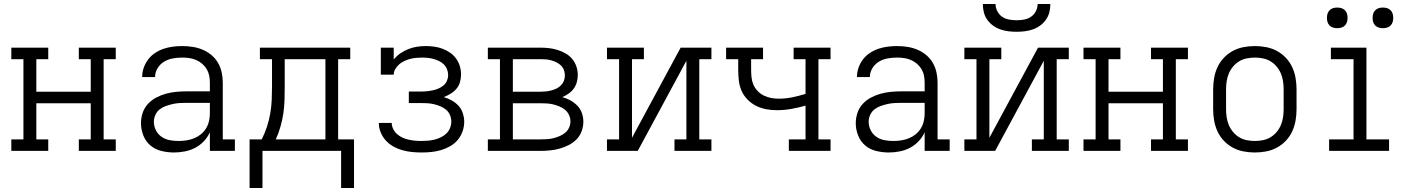

<svg xmlns="http://www.w3.org/2000/svg" viewBox="-20 -760 7090 967"><path d="M37 0V-58H98V-462H37V-520H223V-462H163V-298H437V-462H377V-520H563V-462H502V-58H563V0H377V-58H437V-240H163V-58H223V0Z M856 8Q825 8 793.5 0.5Q762 -7 738 -27Q714 -47 702 -77.5Q690 -108 690 -140Q690 -166 698.5 -191.5Q707 -217 725 -236.5Q743 -256 766.5 -268.5Q790 -281 815.5 -288Q841 -295 867.5 -297.5Q894 -300 920 -300H1037V-344Q1037 -362 1033.5 -379.5Q1030 -397 1021 -412Q1012 -427 998 -439Q984 -451 967.5 -458Q951 -465 933.5 -467.5Q916 -470 898 -470Q875 -470 851.5 -466Q828 -462 807.5 -450Q787 -438 774 -417Q761 -396 761 -372H696Q696 -396 704 -419Q712 -442 726.5 -461Q741 -480 761.5 -493.5Q782 -507 804.5 -514.5Q827 -522 850.5 -525Q874 -528 898 -528Q924 -528 950 -524Q976 -520 1000 -510Q1024 -500 1044.5 -483Q1065 -466 1078 -443.5Q1091 -421 1096.5 -395.5Q1102 -370 1102 -344V-58H1163V0H1037V-94Q1026 -69 1006.5 -48.5Q987 -28 963 -15.5Q939 -3 911.5 2.5Q884 8 856 8ZM879 -50Q899 -50 919 -53Q939 -56 957.5 -63.5Q976 -71 991.5 -83.5Q1007 -96 1017.5 -113Q1028 -130 1032.5 -149.5Q1037 -169 1037 -189V-242H920Q902 -242 884.5 -241Q867 -240 849.5 -236Q832 -232 815 -226Q798 -220 784 -209Q770 -198 762.5 -181Q755 -164 755 -147Q755 -124 765.5 -103.5Q776 -83 794.5 -70.5Q813 -58 835 -54Q857 -50 879 -50Z M1237 187V-58H1298Q1314 -89 1324.5 -121.5Q1335 -154 1341 -188Q1347 -222 1348.5 -256.5Q1350 -291 1350 -325V-462H1289V-520H1744V-462H1683V-58H1763V187H1698V0H1302V187ZM1369 -58H1619V-462H1414V-325Q1414 -291 1413 -256.5Q1412 -222 1407 -188.5Q1402 -155 1392.5 -122Q1383 -89 1369 -58Z M2103 8Q2078 8 2054 5.5Q2030 3 2006.5 -3.5Q1983 -10 1961.5 -22Q1940 -34 1923.5 -52Q1907 -70 1897.5 -93Q1888 -116 1888 -140V-141H1953Q1953 -125 1960.5 -110Q1968 -95 1980 -84.5Q1992 -74 2007 -67Q2022 -60 2038 -56.5Q2054 -53 2070 -51.5Q2086 -50 2103 -50Q2119 -50 2136 -51.5Q2153 -53 2169 -57Q2185 -61 2200.5 -68.5Q2216 -76 2228 -87.5Q2240 -99 2246.5 -115Q2253 -131 2253 -147Q2253 -164 2246.5 -180Q2240 -196 2227 -207Q2214 -218 2198.5 -224.5Q2183 -231 2166.5 -235Q2150 -239 2133.5 -240Q2117 -241 2100 -241H2039V-299H2100Q2115 -299 2130 -300.5Q2145 -302 2159.5 -305Q2174 -308 2188 -314Q2202 -320 2213.5 -329.5Q2225 -339 2231 -353Q2237 -367 2237 -382Q2237 -397 2231.5 -411Q2226 -425 2215.5 -435.5Q2205 -446 2191.5 -452.5Q2178 -459 2163.5 -463Q2149 -467 2134.5 -468.5Q2120 -470 2105 -470Q2090 -470 2074.5 -468.5Q2059 -467 2044.5 -463Q2030 -459 2016 -452.5Q2002 -446 1990.5 -436Q1979 -426 1971 -412.5Q1963 -399 1963 -384H1898V-520H1963V-460Q1977 -478 1996 -491Q2015 -504 2036 -512.5Q2057 -521 2079.5 -524.5Q2102 -528 2125 -528Q2146 -528 2167.5 -525Q2189 -522 2209 -514.5Q2229 -507 2247 -494.5Q2265 -482 2277.5 -464.5Q2290 -447 2296 -426.5Q2302 -406 2302 -384Q2302 -365 2296.5 -346Q2291 -327 2278.5 -312.5Q2266 -298 2249.5 -288Q2233 -278 2215 -271Q2236 -265 2255.5 -254Q2275 -243 2289.5 -227Q2304 -211 2311 -189.5Q2318 -168 2318 -147Q2318 -122 2309.5 -98Q2301 -74 2285 -55Q2269 -36 2247 -23.5Q2225 -11 2201 -4Q2177 3 2152.5 5.5Q2128 8 2103 8Z M2437 0V-58H2498V-462H2437V-520H2702Q2724 -520 2745.5 -517.5Q2767 -515 2788 -508.5Q2809 -502 2828.5 -491Q2848 -480 2862 -463Q2876 -446 2883 -425Q2890 -404 2890 -382Q2890 -364 2885 -346Q2880 -328 2869.5 -313.5Q2859 -299 2844 -288.5Q2829 -278 2812 -271Q2833 -265 2852.5 -254.5Q2872 -244 2887.5 -228Q2903 -212 2910.5 -191Q2918 -170 2918 -148Q2918 -123 2909.5 -99.5Q2901 -76 2884 -58.5Q2867 -41 2844.5 -29.5Q2822 -18 2798.5 -11.5Q2775 -5 2750.5 -2.5Q2726 0 2702 0ZM2563 -298H2702Q2715 -298 2729 -299.5Q2743 -301 2756.5 -304.5Q2770 -308 2782.5 -314Q2795 -320 2805 -330Q2815 -340 2820 -353Q2825 -366 2825 -380Q2825 -394 2820 -407.5Q2815 -421 2805 -430.5Q2795 -440 2782.5 -446Q2770 -452 2756.5 -456Q2743 -460 2729 -461Q2715 -462 2702 -462H2563ZM2563 -58H2702Q2718 -58 2734.5 -59Q2751 -60 2767 -64Q2783 -68 2798.5 -74.5Q2814 -81 2826.5 -91.5Q2839 -102 2846 -117Q2853 -132 2853 -149Q2853 -165 2846 -180.5Q2839 -196 2826.5 -206.5Q2814 -217 2798.5 -223.5Q2783 -230 2767 -234Q2751 -238 2734.5 -239Q2718 -240 2702 -240H2563Z M3037 0V-58H3098V-462H3037V-520H3223V-462H3163V-66L3408 -520H3563V-462H3502V-58H3563V0H3377V-58H3437V-454L3192 0Z M3953 0V-58H4037V-228Q4002 -218 3965.5 -211.5Q3929 -205 3892 -205Q3865 -205 3838.5 -210Q3812 -215 3788 -227Q3764 -239 3744.5 -259Q3725 -279 3714.5 -303.5Q3704 -328 3701 -355.5Q3698 -383 3698 -410V-462H3637V-520H3823V-462H3763V-410Q3763 -390 3765 -370.5Q3767 -351 3774.5 -333.5Q3782 -316 3796 -301.5Q3810 -287 3827.5 -278.5Q3845 -270 3864 -266.5Q3883 -263 3903 -263Q3937 -263 3970.5 -270Q4004 -277 4037 -287V-462H3977V-520H4163V-462H4102V-58H4163V0Z M4456 8Q4425 8 4393.5 0.5Q4362 -7 4338 -27Q4314 -47 4302 -77.5Q4290 -108 4290 -140Q4290 -166 4298.5 -191.5Q4307 -217 4325 -236.5Q4343 -256 4366.5 -268.5Q4390 -281 4415.5 -288Q4441 -295 4467.5 -297.5Q4494 -300 4520 -300H4637V-344Q4637 -362 4633.5 -379.5Q4630 -397 4621 -412Q4612 -427 4598 -439Q4584 -451 4567.5 -458Q4551 -465 4533.5 -467.5Q4516 -470 4498 -470Q4475 -470 4451.5 -466Q4428 -462 4407.5 -450Q4387 -438 4374 -417Q4361 -396 4361 -372H4296Q4296 -396 4304 -419Q4312 -442 4326.5 -461Q4341 -480 4361.5 -493.5Q4382 -507 4404.5 -514.5Q4427 -522 4450.5 -525Q4474 -528 4498 -528Q4524 -528 4550 -524Q4576 -520 4600 -510Q4624 -500 4644.5 -483Q4665 -466 4678 -443.5Q4691 -421 4696.5 -395.5Q4702 -370 4702 -344V-58H4763V0H4637V-94Q4626 -69 4606.5 -48.5Q4587 -28 4563 -15.5Q4539 -3 4511.5 2.5Q4484 8 4456 8ZM4479 -50Q4499 -50 4519 -53Q4539 -56 4557.5 -63.5Q4576 -71 4591.5 -83.5Q4607 -96 4617.5 -113Q4628 -130 4632.5 -149.5Q4637 -169 4637 -189V-242H4520Q4502 -242 4484.5 -241Q4467 -240 4449.5 -236Q4432 -232 4415 -226Q4398 -220 4384 -209Q4370 -198 4362.5 -181Q4355 -164 4355 -147Q4355 -124 4365.5 -103.5Q4376 -83 4394.5 -70.5Q4413 -58 4435 -54Q4457 -50 4479 -50Z M4837 0V-58H4898V-462H4837V-520H5023V-462H4963V-66L5208 -520H5363V-462H5302V-58H5363V0H5177V-58H5237V-454L4992 0ZM5100 -600Q5079 -600 5058.5 -602.5Q5038 -605 5018 -612Q4998 -619 4981 -631.5Q4964 -644 4952 -661Q4940 -678 4935 -698.5Q4930 -719 4930 -740H4994Q4994 -721 5003 -703.5Q5012 -686 5027.5 -675.5Q5043 -665 5062 -661.5Q5081 -658 5100 -658Q5119 -658 5138 -661.5Q5157 -665 5172.5 -675.5Q5188 -686 5197 -703.5Q5206 -721 5206 -740H5270Q5270 -719 5265 -698.5Q5260 -678 5248 -661Q5236 -644 5219 -631.5Q5202 -619 5182 -612Q5162 -605 5141.5 -602.5Q5121 -600 5100 -600Z M5437 0V-58H5498V-462H5437V-520H5623V-462H5563V-298H5837V-462H5777V-520H5963V-462H5902V-58H5963V0H5777V-58H5837V-240H5563V-58H5623V0Z M6300 8Q6271 8 6242.5 2.5Q6214 -3 6189 -16.5Q6164 -30 6144 -51Q6124 -72 6112 -98Q6100 -124 6095 -152.5Q6090 -181 6090 -210V-310Q6090 -339 6095 -367.5Q6100 -396 6112 -422Q6124 -448 6144 -469Q6164 -490 6189 -503.5Q6214 -517 6242.5 -522.5Q6271 -528 6300 -528Q6329 -528 6357.5 -522.5Q6386 -517 6411 -503.5Q6436 -490 6456 -469Q6476 -448 6488 -422Q6500 -396 6505 -367.5Q6510 -339 6510 -310V-210Q6510 -181 6505 -152.5Q6500 -124 6488 -98Q6476 -72 6456 -51Q6436 -30 6411 -16.5Q6386 -3 6357.5 2.5Q6329 8 6300 8ZM6300 -50Q6320 -50 6340.5 -54Q6361 -58 6378.5 -68.5Q6396 -79 6409.5 -95Q6423 -111 6431 -130Q6439 -149 6442 -169.5Q6445 -190 6445 -210V-310Q6445 -330 6442 -350.5Q6439 -371 6431 -390Q6423 -409 6409.5 -425Q6396 -441 6378.5 -451.5Q6361 -462 6340.5 -466Q6320 -470 6300 -470Q6280 -470 6259.5 -466Q6239 -462 6221.5 -451.5Q6204 -441 6190.5 -425Q6177 -409 6169 -390Q6161 -371 6158 -350.5Q6155 -330 6155 -310V-210Q6155 -190 6158 -169.5Q6161 -149 6169 -130Q6177 -111 6190.5 -95Q6204 -79 6221.5 -68.5Q6239 -58 6259.5 -54Q6280 -50 6300 -50Z M6674 0V-58H6797V-462H6683V-520H6862V-58H6976V0ZM6945 -618Q6934 -618 6924 -621Q6914 -624 6906.5 -631.5Q6899 -639 6896 -649Q6893 -659 6893 -670Q6893 -681 6896 -691Q6899 -701 6906.5 -708.5Q6914 -716 6924 -719Q6934 -722 6945 -722Q6956 -722 6966 -719Q6976 -716 6983.5 -708.5Q6991 -701 6994 -691Q6997 -681 6997 -670Q6997 -659 6994 -649Q6991 -639 6983.5 -631.5Q6976 -624 6966 -621Q6956 -618 6945 -618ZM6715 -618Q6704 -618 6694 -621Q6684 -624 6676.5 -631.5Q6669 -639 6666 -649Q6663 -659 6663 -670Q6663 -681 6666 -691Q6669 -701 6676.5 -708.5Q6684 -716 6694 -719Q6704 -722 6715 -722Q6726 -722 6736 -719Q6746 -716 6753.5 -708.5Q6761 -701 6764 -691Q6767 -681 6767 -670Q6767 -659 6764 -649Q6761 -639 6753.5 -631.5Q6746 -624 6736 -621Q6726 -618 6715 -618Z"/></svg>

Font: Iosevka Etoile Light
Style: Regular
Weight: 300
Designer: Belleve Invis
Foundry: Belleve Invis
Version: Version 25.0.1; ttfautohint (v1.8.4)